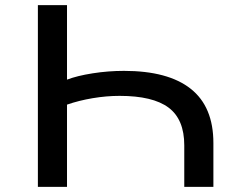

<svg xmlns="http://www.w3.org/2000/svg" viewBox="-20 -725 922 745"><path d="M127 0V-705H240V-416Q279 -431 339.5 -440.5Q400 -450 461 -450Q632 -450 720 -380.5Q808 -311 808 -170V0H695V-161Q695 -262 634 -307.5Q573 -353 444 -353Q393 -353 339.5 -344Q286 -335 240 -319V0Z"/></svg>

Font: Nunito Sans 7pt Expanded Medium
Style: Regular
Weight: 500
Width: 7
Designer: Vernon Adams
Foundry: Vernon Adams
Version: Version 3.101;gftools[0.9.27]